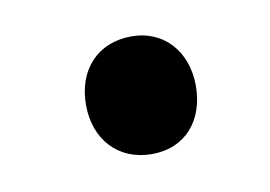

<svg xmlns="http://www.w3.org/2000/svg" viewBox="-34 -689 339 241"><g transform="rotate(-10 135.5 -568.0)"><path d="M73 -568C73 -524 101 -493 144 -493C187 -493 213 -524 213 -568C213 -611 186 -643 144 -643C101 -643 73 -613 73 -568Z"/></g></svg>

Font: Noto Sans Devanagari ExtraCondensed ExtraBold
Style: Regular
Weight: 800
Width: 2
Designer: Jelle Bosma - Monotype Design Team
Foundry: Monotype Imaging Inc.
Version: Version 2.004